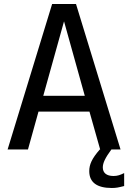

<svg xmlns="http://www.w3.org/2000/svg" viewBox="-20 -749 642 962"><path d="M548.8 132.8C513.7 132.8 495.1 117.2 495.1 89.8C495.1 67.9 506.8 42.5 538.1 0H584L360.8 -729H241.2L18.1 0H120.1L172.9 -189.9H428.2L481.9 0H480C439.9 45.9 427.2 75.7 427.2 108.4C427.2 165.5 466.8 192.9 540 192.9C562 192.9 573.2 190.4 602.1 183.1V118.2C582 127.9 568.8 132.8 548.8 132.8ZM196.8 -269 300.8 -642.1 404.8 -269Z"/></svg>

Font: Hack
Style: Regular
Weight: 400
Monospace: yes
Designer: Christopher Simpkins
Foundry: Christopher Simpkins
Version: Version 2.010